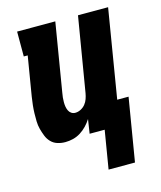

<svg xmlns="http://www.w3.org/2000/svg" viewBox="-106 -597 712 850"><g transform="rotate(-15 250.0 -172.5)"><path d="M286 175 315 0H246L256 -65Q246 -49 232.5 -35Q219 -21 203 -11Q187 -1 169 3.5Q151 8 133 8Q114 8 97 2.5Q80 -3 68 -15.5Q56 -28 49.5 -44.5Q43 -61 38.5 -78Q34 -95 33.5 -113.5Q33 -132 33.5 -150.5Q34 -169 36 -187.5Q38 -206 41 -225L71 -406H53V-520H228L176 -206Q174 -196 173 -185.5Q172 -175 172 -164.5Q172 -154 173.5 -144.5Q175 -135 179 -126Q183 -117 191 -111.5Q199 -106 209 -106Q222 -106 234.5 -112.5Q247 -119 255.5 -129.5Q264 -140 268.5 -153Q273 -166 275 -178L332 -520H470L403 -114H455L407 175Z"/></g></svg>

Font: Iosevka Curly Slab Heavy
Style: Italic
Weight: 900
Italic angle: -9°
Monospace: yes
Designer: Belleve Invis
Foundry: Belleve Invis
Version: Version 22.1.2; ttfautohint (v1.8.4)